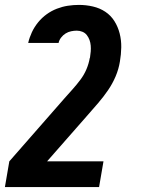

<svg xmlns="http://www.w3.org/2000/svg" viewBox="-54 -548 574 783"><path d="M-34 215 -16 110 209 -147Q226 -166 242.5 -184.5Q259 -203 274 -223Q289 -243 298.5 -265.5Q308 -288 312 -311L313 -313Q315 -326 316 -338Q317 -350 316 -362Q315 -374 311 -385Q307 -396 300 -405Q293 -414 282 -418.5Q271 -423 259 -423Q248 -423 236 -420.5Q224 -418 213.5 -411.5Q203 -405 195 -394.5Q187 -384 185 -373H61Q66 -395 76 -416.5Q86 -438 101.5 -457Q117 -476 136.5 -490Q156 -504 178 -512.5Q200 -521 222.5 -524.5Q245 -528 268 -528Q297 -528 325 -521.5Q353 -515 375.5 -500Q398 -485 412.5 -462Q427 -439 434 -411.5Q441 -384 440.5 -355Q440 -326 435 -297Q430 -266 417.5 -236.5Q405 -207 386.5 -180Q368 -153 346.5 -128Q325 -103 303 -78L138 110H368L350 215Z"/></svg>

Font: Iosevka Term Curly Extrabold
Style: Italic
Weight: 800
Italic angle: -9°
Designer: Belleve Invis
Foundry: Belleve Invis
Version: Version 32.3.0